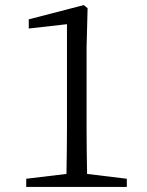

<svg xmlns="http://www.w3.org/2000/svg" viewBox="-20 -734 579 754"><path d="M322 -51C321 -111 320 -170 320 -229V-547L324 -702L309 -714L93 -658V-622L243 -639V-229C243 -170 242 -111 241 -51L83 -32V0H478V-32Z"/></svg>

Font: Source Han Serif AKR9
Style: Regular
Weight: 400
Designer: Ryoko NISHIZUKA 西塚涼子 (kana & ideographs); Frank Grießhammer (Latin, Greek & Cyrillic); Sandoll Communications 산돌커뮤니케이션, 
Foundry: Adobe Systems Incorporated
Version: Version 1.005;hotconv 1.0.107;makeotfexe 2.5.65593